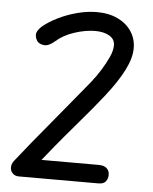

<svg xmlns="http://www.w3.org/2000/svg" viewBox="-50 -717 604 760"><g transform="rotate(5 252.0 -337.5)"><path d="M407 -37Q407 -22 398.5 -11Q390 0 370 0H53Q38 0 28.5 -9.5Q19 -19 19 -33Q19 -47 29 -60Q58 -97 92.5 -139Q127 -181 161 -222Q195 -263 225 -299.5Q255 -336 276.5 -362Q298 -388 306 -398Q326 -423 343 -450.5Q360 -478 371.5 -503.5Q383 -529 383 -550Q383 -574 361 -587Q339 -600 305 -600Q266 -600 222 -585.5Q178 -571 149 -545Q126 -525 108 -526.5Q90 -528 81 -538Q72 -550 71.5 -564.5Q71 -579 91 -598Q116 -619 151.5 -636.5Q187 -654 227 -664.5Q267 -675 305 -675Q352 -675 387 -658.5Q422 -642 442 -612.5Q462 -583 462 -545Q462 -506 437.5 -457.5Q413 -409 365 -348Q351 -330 322.5 -295.5Q294 -261 257 -218Q220 -175 183 -130Q146 -85 115 -46L106 -73H364Q386 -73 396.5 -63Q407 -53 407 -37Z"/></g></svg>

Font: Edu SA Beginner Medium
Style: Regular
Weight: 500
Version: Version 1.003